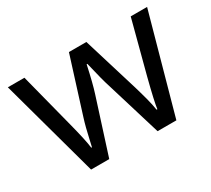

<svg xmlns="http://www.w3.org/2000/svg" viewBox="-109 -724 1003 912"><g transform="rotate(-30 393.0 -268.0)"><path d="M522.9 0 431.2 -301.8Q418.5 -339.4 394 -443.8H390.1Q369.6 -348.6 354 -300.8L257.8 0H158.2L11.2 -536.1H102.1Q152.8 -338.4 179.4 -235.4Q206.1 -132.3 210.9 -89.8H214.8L221.7 -120.1Q236.8 -189.9 251 -233.9L346.2 -536.1H441.9L534.2 -233.9Q539.1 -216.8 544.7 -197.5Q550.3 -178.2 555.2 -159.4Q560.1 -140.6 564 -122.8Q567.9 -105 569.8 -90.8H574.2Q578.6 -127.9 609.9 -250L685.1 -536.1H774.9L626 0Z"/></g></svg>

Font: NotoPenekeko
Style: Regular
Weight: 400
Designer: Monotype Design team
Foundry: Monotype Imaging Inc.
Version: Version 1.04